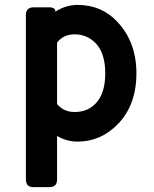

<svg xmlns="http://www.w3.org/2000/svg" viewBox="-20 -567 626 782"><path d="M296.4 9.8Q251.5 9.8 212.4 -13.2V164.1Q212.4 195.3 180.7 195.3H117.2Q85.4 195.3 85.4 164.1V-505.9Q85.4 -537.1 117.2 -537.1H180.7Q205.6 -537.1 205.6 -519.5Q247.6 -546.9 296.4 -546.9Q394.5 -546.9 459 -477.1Q535.6 -394.5 535.6 -268.6Q535.6 -138.7 459 -60.5Q389.6 9.8 296.4 9.8ZM212.4 -143.1Q239.3 -110.8 284.2 -110.8Q335.4 -110.8 368.7 -144.5Q408.7 -185.5 408.7 -267.8Q408.7 -350.1 370.1 -390.6Q334.5 -427.2 283.7 -427.2Q238.3 -427.2 212.4 -393.6Z"/></svg>

Font: Simply Mono
Style: Bold
Weight: 700
Designer: Wojciech Kalinowski "wmk69" (wmk69@o2.pl)
Foundry: Wojciech Kalinowski "wmk69" (wmk69@o2.pl)
Version: Version 1.0.0